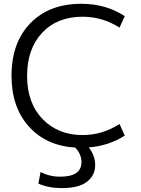

<svg xmlns="http://www.w3.org/2000/svg" viewBox="-20 -760 734 1000"><path d="M410.2 -672.9Q278.3 -672.9 199.7 -589.4Q121.1 -505.9 121.1 -364.7Q121.1 -223.6 201.7 -140.1Q282.2 -56.6 410.2 -56.6Q513.7 -56.6 602.5 -114.3L629.9 -53.7Q547.9 -1 442.4 7.8Q476.6 51.8 475.6 101.6Q475.6 153.3 433.1 186.5Q390.6 219.7 300.8 219.7Q233.4 219.7 179.7 196.3L191.4 135.7Q237.3 160.2 293.9 160.2Q404.3 160.2 404.3 84Q404.3 43 372.1 8.8Q219.7 -1 129.9 -101.6Q40 -202.1 40 -365.2Q40 -538.1 138.2 -639.2Q236.3 -740.2 403.3 -740.2Q532.2 -740.2 629.9 -675.8L602.5 -616.2Q513.7 -672.9 410.2 -672.9Z"/></svg>

Font: Mgen+ 1c regular
Style: Regular
Weight: 400
Designer: [Source Han Sans]
Ryoko NISHIZUKA  (kana & ideographs); Paul D. Hunt (Latin, Greek & Cyrillic); Wenlong ZHANG  (bopomofo
Version: Version 1.059.20150602